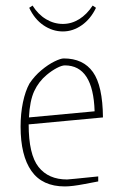

<svg xmlns="http://www.w3.org/2000/svg" viewBox="-20 -660 424 690"><path d="M54 -205Q54 -252 62.5 -292.5Q71 -333 86 -360Q104 -387 128.5 -407.5Q153 -428 175.5 -439Q198 -450 209 -450Q279 -450 314 -401Q349 -352 350 -238L83 -213Q83 -105 118.5 -60Q154 -15 221 -15Q227 -15 333 -26V-8Q327 -7 283 1.5Q239 10 213 10Q132 10 93 -45.5Q54 -101 54 -205ZM320 -260Q315 -425 213 -425Q202 -425 184 -415.5Q166 -406 148 -391Q119 -367 103 -332.5Q87 -298 84 -238ZM85 -632 97 -640Q117 -608 145.5 -591Q174 -574 206 -574Q237 -574 264.5 -591Q292 -608 313 -640L325 -632Q306 -592 274 -569.5Q242 -547 206 -547Q169 -547 136.5 -569Q104 -591 85 -632Z"/></svg>

Font: Grenze Thin
Style: Regular
Weight: 250
Designer: Renata Polastri
Foundry: Omnibus-Type
Version: Version 1.002; ttfautohint (v1.8)